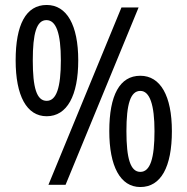

<svg xmlns="http://www.w3.org/2000/svg" viewBox="-20 -744 754 773"><path d="M168 -724C84 -724 43 -644 43 -501C43 -359 87 -276 168 -276C250 -276 295 -359 295 -501C295 -643 249 -724 168 -724ZM538 -714H469L175 0H244ZM167 -663C206 -663 225 -610 225 -501C225 -391 207 -338 168 -338C127 -338 112 -392 112 -501C112 -609 127 -663 167 -663ZM545 -439C462 -439 420 -361 420 -216C420 -75 464 9 545 9C628 9 672 -72 672 -216C672 -358 626 -439 545 -439ZM545 -378C583 -378 602 -322 602 -216C602 -107 585 -52 545 -52C505 -52 489 -106 489 -216C489 -324 505 -378 545 -378Z"/></svg>

Font: Noto Sans Georgian Condensed
Style: Regular
Weight: 400
Width: 3
Designer: Monotype Design Team, Akaki Razmadze
Foundry: Google LLC
Version: Version 2.005